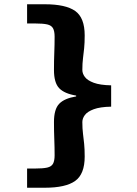

<svg xmlns="http://www.w3.org/2000/svg" viewBox="-20 -728 640 900"><path d="M107 152V62H144Q182 62 201.5 57.5Q221 53 228.5 39.5Q236 26 236 0Q236 -38 234.5 -75.5Q233 -113 233 -156Q233 -216 257.5 -241.5Q282 -267 337 -276V-280Q282 -289 257.5 -314.5Q233 -340 233 -400Q233 -444 234.5 -481Q236 -518 236 -556Q236 -582 228.5 -595.5Q221 -609 201.5 -613.5Q182 -618 144 -618H107V-708H190Q288 -708 332.5 -676.5Q377 -645 377 -562Q377 -527 374.5 -502.5Q372 -478 369 -454.5Q366 -431 366 -400Q366 -383 378 -367Q390 -351 419.5 -340Q449 -329 501 -328V-228Q449 -227 419.5 -216Q390 -205 378 -189Q366 -173 366 -156Q366 -125 369 -101.5Q372 -78 374.5 -53.5Q377 -29 377 6Q377 88 332.5 120Q288 152 190 152Z"/></svg>

Font: Source Code Pro ExtraLight Black
Style: Regular
Weight: 900
Monospace: yes
Version: Version 1.018;hotconv 1.0.116;makeotfexe 2.5.65601